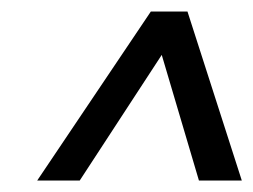

<svg xmlns="http://www.w3.org/2000/svg" viewBox="-20 -732 442 335"><path d="M401.9 -417H327.1L262.2 -636.2L119.1 -417H44.9L243.2 -711.9H307.1Z"/></svg>

Font: Creato Display
Style: Italic
Weight: 400
Italic angle: -10°
Version: Version 1.000